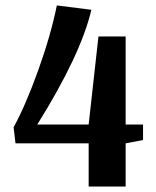

<svg xmlns="http://www.w3.org/2000/svg" viewBox="-20 -686 573 706"><path d="M189 -666 316 -650Q277 -484 117 -228H306L342 -552H442V-228H506V-171L442 -159V0H306V-159H37L30 -218Q74 -298 120.5 -427.5Q167 -557 189 -666Z"/></svg>

Font: ArsenalBold
Style: Bold
Weight: 700
Designer: Andrij Shevchenko
Foundry: Stairsfor.com
Version: Version 1.000